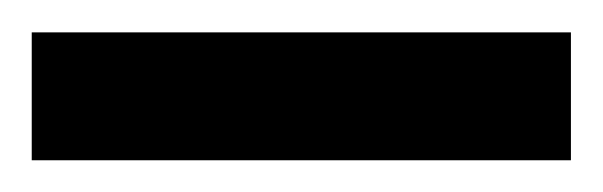

<svg xmlns="http://www.w3.org/2000/svg" viewBox="-20 65 380 121"><path d="M0 166V85.4H339.8V166Z"/></svg>

Font: Charis SIL APac
Style: Bold
Weight: 700
Foundry: SIL International
Version: Version 5.000